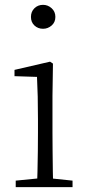

<svg xmlns="http://www.w3.org/2000/svg" viewBox="-20 -774 365 794"><path d="M45 0V-27L156 -38H175L280 -27V0ZM133 0Q134 -24 135 -64.5Q136 -105 136.5 -149Q137 -193 137 -226V-281Q137 -332 136 -375Q135 -418 133 -456L40 -459V-485L187 -519L199 -511L197 -377V-226Q197 -193 197.5 -149Q198 -105 198.5 -64.5Q199 -24 200 0ZM158 -655Q137 -655 122.5 -668.5Q108 -682 108 -704Q108 -726 122.5 -740Q137 -754 158 -754Q178 -754 193.5 -740Q209 -726 209 -704Q209 -682 193.5 -668.5Q178 -655 158 -655Z"/></svg>

Font: Noto Serif JP ExtraLight ExtraLight
Style: Regular
Weight: 250
Version: Version 2.003-H1;hotconv 1.1.1;makeotfexe 2.6.0